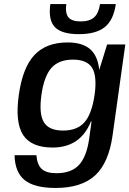

<svg xmlns="http://www.w3.org/2000/svg" viewBox="-20 -720 640 950"><path d="M433 -119H430Q378 10 240 10Q135 10 94.5 -52Q54 -114 73 -250Q92 -386 150.5 -448Q209 -510 315 -510Q387 -510 425.5 -477Q464 -444 471 -374L510 -500H600L537 -50Q518 86 450.5 148Q383 210 255 210Q151 210 102.5 171.5Q54 133 52 48H160Q164 96 187 116.5Q210 137 259 137Q332 137 370 97Q408 57 421 -32ZM448 -250Q461 -343 436 -384Q411 -425 341 -425Q271 -425 234.5 -384Q198 -343 185 -250Q172 -157 197 -115.5Q222 -74 292 -74Q362 -74 398 -115Q434 -156 448 -250ZM553 -700Q542 -621 498.5 -586Q455 -551 370 -551Q285 -551 251.5 -586Q218 -621 229 -700H308Q302 -655 318.5 -634.5Q335 -614 379 -614Q423 -614 445.5 -634Q468 -654 475 -700Z"/></svg>

Font: Fivo Sans Modern Med
Style: Italic
Weight: 450
Designer: Alexander Slobzheninov
Foundry: Alexander Slobzheninov
Version: 1.0